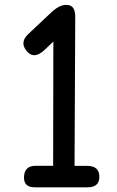

<svg xmlns="http://www.w3.org/2000/svg" viewBox="-20 -758 490 801"><path d="M293.9 -686.5Q294.4 -730.5 267.6 -736.3Q234.4 -744.1 194.8 -707L97.7 -615.7Q63 -583 88.4 -548.8Q120.1 -505.9 166.5 -550.3L202.6 -584.5L201.7 -66.4Q165 -66.4 128.9 -66.4Q80.6 -66.4 80.1 -17.6Q80.1 23.4 124 23.4H345.7Q394.5 23.4 394.5 -20.5Q394.5 -65.9 344.2 -65.9Q317.9 -65.9 291 -65.9Q293.9 -686.5 293.9 -686.5Z"/></svg>

Font: Comic Relief
Style: Regular
Weight: 400
Designer: Jeff Davis
Foundry: Loudifier
Version: Version 1.200; ttfautohint (v1.8.4.7-5d5b)